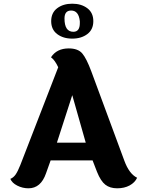

<svg xmlns="http://www.w3.org/2000/svg" viewBox="-20 -1008 782 1039"><path d="M329 -908Q329 -836 377 -836Q412 -836 412 -883Q412 -888 412 -893Q406 -951 365 -951Q329 -951 329 -908ZM452.5 -823.5Q420 -799 371 -799Q322 -799 289.5 -823.5Q257 -848 257 -893.5Q257 -939 289.5 -963.5Q322 -988 371 -988Q420 -988 452.5 -963.5Q485 -939 485 -893.5Q485 -848 452.5 -823.5ZM288 -236H444L371 -493ZM505 -78 481 -140H254L229 -70Q201 11 134 11Q102 11 73.5 -3.5Q45 -18 36 -40Q53 -47 64.5 -63.5Q76 -80 90 -115L295 -644Q277 -683 256 -698Q287 -746 352 -746Q402 -746 425 -719Q448 -692 474 -622L653 -138Q679 -67 722 -46Q710 -20 681.5 -4.5Q653 11 614 11Q575 11 550 -8.5Q525 -28 505 -78Z"/></svg>

Font: Laila
Style: Bold
Weight: 700
Designer: Hitesh Malaviya
Foundry: Indian Type Foundry
Version: Version 1.302;PS 1.0;hotconv 1.0.78;makeotf.lib2.5.61930; tt